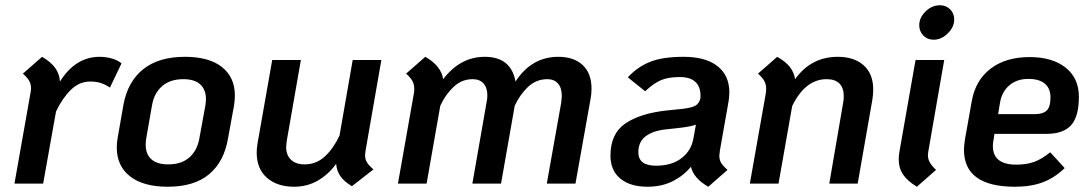

<svg xmlns="http://www.w3.org/2000/svg" viewBox="-20 -698 4145 730"><path d="M442 -457 398 -365Q382 -376 364.5 -382Q347 -388 323 -388Q281 -388 248.5 -355.5Q216 -323 193 -274L144 0H35L96 -345Q98 -357 98 -362Q98 -378 91 -390.5Q84 -403 67 -418L140 -482Q174 -462 190 -439.5Q206 -417 208 -388Q267 -482 359 -482Q383 -482 405.5 -475.5Q428 -469 442 -457Z M424 -137Q424 -154 427 -172L449 -298Q465 -387 524 -434.5Q583 -482 683 -482Q775 -482 824 -443Q873 -404 873 -335Q873 -318 870 -298L847 -172Q832 -83 775 -35.5Q718 12 618 12Q525 12 474.5 -27.5Q424 -67 424 -137ZM738 -172 761 -298Q763 -314 763 -321Q763 -357 741.5 -377Q720 -397 677 -397Q627 -397 596.5 -370.5Q566 -344 558 -298L536 -172Q534 -163 534 -147Q534 -112 555.5 -92.5Q577 -73 620 -73Q670 -73 700 -99.5Q730 -126 738 -172Z M1368 -108Q1368 -93 1375 -81Q1382 -69 1400 -54L1318 10Q1288 -8 1274 -28.5Q1260 -49 1258 -75Q1230 -36 1189.5 -12Q1149 12 1098 12Q1034 12 995 -22Q956 -56 956 -118Q956 -134 959 -152L1015 -470H1124L1070 -161Q1068 -145 1068 -139Q1068 -108 1086.5 -90.5Q1105 -73 1138 -73Q1183 -73 1216 -104Q1249 -135 1271 -183L1321 -470H1430L1370 -126Q1368 -112 1368 -108Z M2229 -361Q2229 -339 2225 -320L2168 0H2059L2114 -309Q2116 -327 2116 -333Q2116 -364 2101.5 -380.5Q2087 -397 2061 -397Q2019 -397 1988 -368Q1957 -339 1937 -296L1885 0H1776L1830 -309Q1833 -323 1833 -335Q1833 -364 1818.5 -380.5Q1804 -397 1777 -397Q1736 -397 1705 -368Q1674 -339 1654 -296L1602 0H1493L1554 -345Q1555 -351 1555 -361Q1555 -377 1548 -390Q1541 -403 1524 -418L1597 -482Q1657 -448 1665 -397Q1730 -482 1823 -482Q1923 -482 1940 -388Q2001 -482 2103 -482Q2162 -482 2195.5 -450.5Q2229 -419 2229 -361Z M2717 -125Q2715 -111 2715 -106Q2715 -90 2722 -78.5Q2729 -67 2746 -52L2673 12Q2617 -20 2607 -64Q2579 -30 2537.5 -9Q2496 12 2442 12Q2376 12 2338.5 -19Q2301 -50 2301 -106Q2301 -190 2357.5 -228.5Q2414 -267 2515 -278L2574 -284Q2609 -288 2623.5 -296Q2638 -304 2643 -324Q2646 -363 2626.5 -384Q2607 -405 2565 -405Q2520 -405 2492.5 -393Q2465 -381 2433 -351L2367 -404Q2404 -444 2452 -463Q2500 -482 2579 -482Q2663 -482 2708 -446.5Q2753 -411 2753 -347Q2753 -330 2750 -312ZM2616 -170 2626 -224Q2604 -216 2557 -211L2511 -206Q2463 -201 2435 -180Q2407 -159 2407 -119Q2407 -68 2474 -68Q2534 -68 2571 -96.5Q2608 -125 2616 -170Z M3300 -358Q3300 -340 3297 -320L3241 0H3133L3186 -309Q3188 -318 3188 -333Q3188 -364 3171.5 -380.5Q3155 -397 3123 -397Q3042 -397 2992 -295L2940 0H2831L2892 -345Q2893 -351 2893 -361Q2893 -377 2886 -390Q2879 -403 2862 -418L2935 -482Q2967 -464 2983 -443.5Q2999 -423 3003 -397Q3064 -482 3165 -482Q3228 -482 3264 -449.5Q3300 -417 3300 -358Z M3475 -602Q3475 -631 3499 -654.5Q3523 -678 3554 -678Q3577 -678 3592.5 -662.5Q3608 -647 3608 -624Q3608 -595 3583.5 -571Q3559 -547 3530 -547Q3506 -547 3490.5 -563Q3475 -579 3475 -602ZM3397 -92Q3397 -107 3400 -123L3461 -470H3570L3510 -125Q3508 -113 3508 -108Q3508 -93 3515.5 -80Q3523 -67 3539 -52L3466 12Q3430 -10 3413.5 -34.5Q3397 -59 3397 -92Z M3758 -169Q3755 -156 3755 -143Q3755 -72 3844 -72Q3883 -72 3912 -82.5Q3941 -93 3973 -119L4028 -59Q3990 -22 3945 -5Q3900 12 3839 12Q3645 12 3645 -129Q3645 -141 3649 -169L3675 -315Q3689 -393 3746.5 -437Q3804 -481 3895 -481Q3981 -481 4031.5 -441Q4082 -401 4082 -330Q4082 -255 4052.5 -222Q4023 -189 3958 -189H3761ZM3782 -307 3775 -264H3914Q3945 -264 3959.5 -277.5Q3974 -291 3974 -328Q3974 -362 3952.5 -380Q3931 -398 3890 -398Q3846 -398 3817.5 -373.5Q3789 -349 3782 -307Z"/></svg>

Font: KoHo SemiBold
Style: Italic
Weight: 600
Italic angle: -10°
Version: Version 1.000; ttfautohint (v1.6)